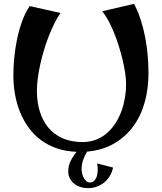

<svg xmlns="http://www.w3.org/2000/svg" viewBox="-20 -746 833 988"><path d="M562 116.2Q556.6 140.1 544.9 159.7Q533.2 179.2 516.1 193.1Q499 207 477.8 214.6Q456.5 222.2 432.1 222.2Q412.6 222.2 394.3 216.3Q376 210.4 362.1 199.5Q348.1 188.5 339.6 172.1Q331.1 155.8 331.1 134.8Q331.1 107.9 343.5 82.5Q356 57.1 374 35.2Q318.4 33.2 272.5 17.3Q226.6 1.5 190.4 -25.4Q154.3 -52.2 127.7 -88.9Q101.1 -125.5 83.5 -168.5Q65.9 -211.4 57.4 -259.5Q48.8 -307.6 48.8 -357.9Q48.8 -398.9 53.2 -447Q57.6 -495.1 67.6 -543.2Q77.6 -591.3 93.5 -635.7Q109.4 -680.2 132.8 -714.8L291 -679.2Q274.4 -654.8 259 -623.8Q243.7 -592.8 230.2 -558.1Q216.8 -523.4 205.8 -486.6Q194.8 -449.7 186.8 -413.3Q178.7 -377 174.3 -342.3Q169.9 -307.6 169.9 -277.8Q169.9 -222.7 184.1 -174.8Q198.2 -127 227.1 -91.3Q255.9 -55.7 300.3 -35.4Q344.7 -15.1 404.8 -15.1Q443.8 -15.1 475.6 -27.8Q507.3 -40.5 532.2 -62.5Q557.1 -84.5 575.4 -113.8Q593.8 -143.1 605.5 -175.8Q617.2 -208.5 623 -243.4Q628.9 -278.3 628.9 -311Q628.9 -336.4 624.3 -369.1Q619.6 -401.9 611.1 -437.5Q602.5 -473.1 591.1 -509.8Q579.6 -546.4 565.9 -579.8Q552.2 -613.3 536.9 -641.4Q521.5 -669.4 505.9 -688L669.9 -726.1Q690.4 -687 704.6 -642.6Q718.8 -598.1 727.5 -551.8Q736.3 -505.4 740.2 -458.7Q744.1 -412.1 744.1 -368.2Q744.1 -291 725.1 -221.2Q706.1 -151.4 666.7 -97.2Q627.4 -43 568.1 -8.1Q508.8 26.9 428.2 34.2Q415.5 54.7 407.7 77.6Q399.9 100.6 399.9 125Q399.9 133.8 402.3 145.5Q404.8 157.2 410.2 167.7Q415.5 178.2 423.6 185.5Q431.6 192.9 442.9 192.9Q455.1 192.9 462.9 186Q470.7 179.2 475.1 169.2Q479.5 159.2 481.2 147.7Q482.9 136.2 482.9 127Q482.9 111.3 480 95.2Z"/></svg>

Font: Original Surfer
Style: Regular
Weight: 400
Designer: Astigmatic (AOETI)
Foundry: Astigmatic (AOETI)
Version: Version 1.001